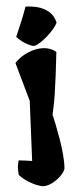

<svg xmlns="http://www.w3.org/2000/svg" viewBox="-92 -845 433 1091"><g transform="rotate(-5 124.5 -299.5)"><path d="M127.9 -585Q115.7 -585.4 96.9 -594.5Q78.1 -603.5 59.8 -617.4Q41.5 -631.3 29.8 -645Q52.7 -697.3 68.6 -735.8Q84.5 -774.4 97.2 -811.5Q130.4 -811.5 165.8 -802.2Q201.2 -793 228.5 -770Q255.9 -747.1 265.6 -705.6Q257.8 -689 240.5 -668.9Q223.1 -648.9 202.1 -630.6Q181.2 -612.3 161.1 -599.9Q141.1 -587.4 127.9 -585ZM108.9 213.9Q79.6 208.5 52.2 194.3Q24.9 180.2 4.6 164.3Q-15.6 148.4 -24.4 137.2Q-26.4 109.4 -25.1 93.3Q-23.9 77.1 -17.6 55.2Q-4.4 56.2 16.8 59.3Q38.1 62.5 58.6 65.4L74.7 -275.9L12.7 -497.1Q27.8 -515.1 53 -531.5Q78.1 -547.9 108.9 -558.1Q139.6 -568.4 170.4 -567.9Q191.9 -567.9 212.4 -561Q232.9 -554.2 249.5 -539.6Q248.5 -530.8 244.4 -493.7Q240.2 -456.5 233.9 -405.8Q227.5 -355 219.5 -302.2Q211.4 -249.5 202.1 -209L198.2 -191.9L196.3 -181.2L198.2 -182.1Q202.1 -165.5 209.7 -129.4Q217.3 -93.3 224.9 -48.1Q232.4 -2.9 236.6 42.5Q240.7 87.9 237.8 124Q235.8 137.7 216.3 158.9Q196.8 180.2 167.7 197Q138.7 213.9 108.9 213.9Z"/></g></svg>

Font: Fruktur
Style: Regular
Weight: 400
Designer: Viktoriya Grabowska, Eben Sorkin
Foundry: Viktoriya Grabowska
Version: Version 1.008; ttfautohint (v1.8.4.7-5d5b)